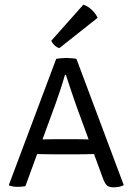

<svg xmlns="http://www.w3.org/2000/svg" viewBox="-20 -794 567 820"><path d="M220 -542.5Q226 -544 240.5 -545.2Q255 -546.5 264.5 -546.5Q273.5 -546.5 287 -545.2Q300.5 -544 306.5 -542.5L508.5 -3.5Q500 1.5 488.5 3.8Q477 6 464 6Q446.5 6 437.2 -1.8Q428 -9.5 419.5 -32.5L311 -328Q304 -347 295 -373.5Q286 -400 277 -426.8Q268 -453.5 261.5 -474.5H257.5Q249 -444.5 237.8 -410.5Q226.5 -376.5 219.5 -357L88.5 1Q81.5 2.5 72.5 3.2Q63.5 4 55.5 4Q45.5 4 36.2 2.5Q27 1 20.5 -1L18 -4.5ZM203.5 -135Q200.5 -135 184.8 -135.2Q169 -135.5 153.5 -135.8Q138 -136 134 -136H104L129 -198.5H156Q160 -198.5 173 -198.8Q186 -199 199 -199.2Q212 -199.5 215 -199.5H311Q314.5 -199.5 326 -199.2Q337.5 -199 349 -198.8Q360.5 -198.5 364.5 -198.5H392.5L416.5 -136H385Q382 -136 367.8 -135.8Q353.5 -135.5 339 -135.2Q324.5 -135 321.5 -135ZM336 -774Q356 -767.5 372.5 -751.5Q389 -735.5 397 -718L233.5 -588.5Q222.5 -591.5 213 -600.5Q203.5 -609.5 199 -620Z"/></svg>

Font: Signika SC
Style: Regular
Weight: 300
Designer: Anna Giedryś
Foundry: Anna Giedryś
Version: Version 2.000